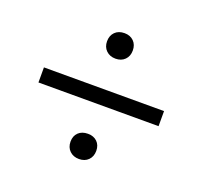

<svg xmlns="http://www.w3.org/2000/svg" viewBox="-92 -580 734 694"><g transform="rotate(20 275.0 -233.0)"><path d="M276 -475Q298 -475 311.5 -461.5Q325 -448 325 -426Q325 -404 311.5 -390.5Q298 -377 276 -377Q254 -377 240 -390.5Q226 -404 226 -426Q226 -448 239.5 -461.5Q253 -475 276 -475ZM44 -201V-259H506V-201ZM276 -88Q298 -88 311.5 -75Q325 -62 325 -40Q325 -18 311.5 -4.5Q298 9 276 9Q254 9 240 -4.5Q226 -18 226 -40Q226 -62 239.5 -75Q253 -88 276 -88Z"/></g></svg>

Font: EauTestInfant Medium
Style: Regular
Weight: 500
Designer: Christian Thalmann (Catharsis Fonts)
Version: Version 0.001;PS 000.001;hotconv 1.0.88;makeotf.lib2.5.64775